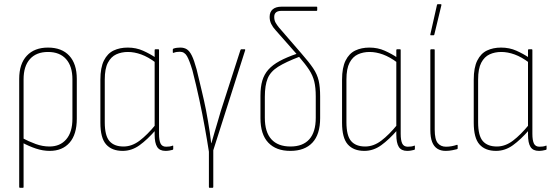

<svg xmlns="http://www.w3.org/2000/svg" viewBox="-20 -715 2645 920"><path d="M76 185Q72 185 72 181V-337Q72 -409 108.5 -448Q145 -487 210 -487Q276 -487 312 -448Q348 -409 348 -337V-146Q348 -71 313.5 -31.5Q279 8 218 8Q186 8 152.5 -3Q119 -14 84 -33V-55Q118 -37 151 -25Q184 -13 217 -13Q268 -13 297.5 -47.5Q327 -82 327 -146V-335Q327 -398 296.5 -432Q266 -466 210 -466Q154 -466 123.5 -432Q93 -398 93 -335V181Q93 185 90 185Z M568 8Q516 8 488.5 -23Q461 -54 461 -127V-333Q461 -391 478 -425Q495 -459 524.5 -473Q554 -487 592 -487Q632 -487 665.5 -472Q699 -457 727 -438L726 -415Q690 -442 657 -454Q624 -466 593 -466Q562 -466 537 -454.5Q512 -443 497 -414.5Q482 -386 482 -334V-129Q482 -65 504.5 -39Q527 -13 572 -13Q612 -13 649 -41Q686 -69 726 -118V-92Q686 -46 648.5 -19Q611 8 568 8ZM773 8Q745 8 733 -11Q721 -30 721 -70V-95V-103V-425V-433V-475Q721 -479 725 -479H739Q742 -479 742 -475V-74Q742 -42 749.5 -27Q757 -12 776 -12Q784 -12 792 -13Q800 -14 807 -17Q810 -19 810 -15V-1Q810 2 807 3Q800 5 791 6.5Q782 8 773 8Z M984 185Q981 185 981 181V12Q973 -40 961.5 -104Q950 -168 935 -238Q920 -308 902 -378Q888 -425 876 -446Q864 -467 842 -467Q834 -467 827 -466Q820 -465 812 -462Q810 -461 809 -462Q808 -463 808 -464V-477Q808 -481 811 -482Q819 -485 828 -486Q837 -487 844 -487Q862 -487 875 -479Q888 -471 899 -449Q910 -427 922 -383Q936 -324 947 -278.5Q958 -233 967 -188Q972 -162 976.5 -135.5Q981 -109 985 -82.5Q989 -56 992 -29H993Q1001 -56 1008 -81Q1015 -106 1023 -131.5Q1031 -157 1038 -183L1132 -475Q1134 -479 1136 -479H1151Q1154 -479 1154.5 -478Q1155 -477 1155 -475L1002 5V181Q1002 185 998 185Z M1371 8Q1303 8 1265.5 -31.5Q1228 -71 1228 -149V-256Q1228 -299 1237 -329Q1246 -359 1266 -381.5Q1286 -404 1320 -422.5Q1354 -441 1404 -458L1417 -444Q1349 -418 1312.5 -395Q1276 -372 1262.5 -339Q1249 -306 1249 -251V-151Q1249 -82 1280.5 -47.5Q1312 -13 1372 -13Q1431 -13 1462 -47.5Q1493 -82 1493 -151V-253Q1493 -295 1486 -324Q1479 -353 1461.5 -380Q1444 -407 1412 -444L1300 -571Q1287 -585 1279.5 -600.5Q1272 -616 1272 -634Q1272 -658 1287 -670.5Q1302 -683 1329 -683H1497Q1500 -683 1500 -680V-667Q1500 -663 1497 -663H1329Q1294 -663 1294 -634Q1294 -618 1300.5 -606.5Q1307 -595 1316 -584L1425 -458Q1461 -417 1480.5 -388Q1500 -359 1507 -328.5Q1514 -298 1514 -253V-149Q1514 -71 1477 -31.5Q1440 8 1371 8Z M1726 8Q1674 8 1646.5 -23Q1619 -54 1619 -127V-333Q1619 -391 1636 -425Q1653 -459 1682.5 -473Q1712 -487 1750 -487Q1790 -487 1823.5 -472Q1857 -457 1885 -438L1884 -415Q1848 -442 1815 -454Q1782 -466 1751 -466Q1720 -466 1695 -454.5Q1670 -443 1655 -414.5Q1640 -386 1640 -334V-129Q1640 -65 1662.5 -39Q1685 -13 1730 -13Q1770 -13 1807 -41Q1844 -69 1884 -118V-92Q1844 -46 1806.5 -19Q1769 8 1726 8ZM1931 8Q1903 8 1891 -11Q1879 -30 1879 -70V-95V-103V-425V-433V-475Q1879 -479 1883 -479H1897Q1900 -479 1900 -475V-74Q1900 -42 1907.5 -27Q1915 -12 1934 -12Q1942 -12 1950 -13Q1958 -14 1965 -17Q1968 -19 1968 -15V-1Q1968 2 1965 3Q1958 5 1949 6.5Q1940 8 1931 8Z M2115 8Q2092 8 2075.5 -2.5Q2059 -13 2050.5 -35Q2042 -57 2042 -93V-475Q2042 -479 2046 -479H2060Q2063 -479 2063 -475V-94Q2063 -47 2077.5 -29.5Q2092 -12 2117 -12Q2131 -12 2144.5 -14.5Q2158 -17 2169 -21Q2173 -22 2173 -18V-4Q2173 -1 2169 0Q2161 2 2146.5 5Q2132 8 2115 8ZM2044 -546Q2041 -546 2042 -550L2074 -692Q2075 -694 2076 -694.5Q2077 -695 2078 -695H2092Q2096 -695 2095 -690L2061 -549Q2060 -546 2057 -546Z M2357 8Q2305 8 2277.5 -23Q2250 -54 2250 -127V-333Q2250 -391 2267 -425Q2284 -459 2313.5 -473Q2343 -487 2381 -487Q2421 -487 2454.5 -472Q2488 -457 2516 -438L2515 -415Q2479 -442 2446 -454Q2413 -466 2382 -466Q2351 -466 2326 -454.5Q2301 -443 2286 -414.5Q2271 -386 2271 -334V-129Q2271 -65 2293.5 -39Q2316 -13 2361 -13Q2401 -13 2438 -41Q2475 -69 2515 -118V-92Q2475 -46 2437.5 -19Q2400 8 2357 8ZM2562 8Q2534 8 2522 -11Q2510 -30 2510 -70V-95V-103V-425V-433V-475Q2510 -479 2514 -479H2528Q2531 -479 2531 -475V-74Q2531 -42 2538.5 -27Q2546 -12 2565 -12Q2573 -12 2581 -13Q2589 -14 2596 -17Q2599 -19 2599 -15V-1Q2599 2 2596 3Q2589 5 2580 6.5Q2571 8 2562 8Z"/></svg>

Font: Sofia Sans Condensed Thin
Style: Regular
Weight: 250
Version: Version 4.100